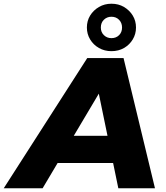

<svg xmlns="http://www.w3.org/2000/svg" viewBox="-88 -1012 894 1032"><path d="M-68 0 381 -700H576L745 0H548L423 -606H501L141 0ZM128 -136 208 -282H550L572 -136ZM511 -737Q474 -737 444 -754Q414 -771 396.5 -800Q379 -829 379 -864Q379 -900 396.5 -928.5Q414 -957 444 -974.5Q474 -992 511 -992Q549 -992 578.5 -974.5Q608 -957 625.5 -928.5Q643 -900 643 -864Q643 -829 625.5 -800Q608 -771 578.5 -754Q549 -737 511 -737ZM511 -807Q536 -807 552 -823Q568 -839 568 -864Q568 -889 552 -905.5Q536 -922 511 -922Q487 -922 470.5 -906Q454 -890 454 -864Q454 -839 470.5 -823Q487 -807 511 -807Z"/></svg>

Font: Montserrat Thin ExtraBold
Style: Italic
Weight: 800
Italic angle: -11.3°
Version: Version 9.000